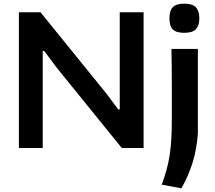

<svg xmlns="http://www.w3.org/2000/svg" viewBox="-20 -807 1170 1047"><path d="M985 -628Q941 -628 922.5 -646.5Q904 -665 904 -707Q904 -749 922.5 -768Q941 -787 985 -787Q1030 -787 1048.5 -767Q1067 -747 1067 -707Q1067 -668 1048.5 -648Q1030 -628 985 -628ZM862 200Q877 159 887.5 121.5Q898 84 904.5 43.5Q911 3 914 -45Q917 -93 917 -155Q917 -170 917 -216Q917 -262 917 -319.5Q917 -377 916.5 -437Q916 -497 915 -540H1059V-79Q1053 6 1030.5 79Q1008 152 969 220ZM83 -740H201L560 -297L625 -210H633V-740H763V0H644L290 -437L221 -529H213V0H83Z"/></svg>

Font: Encode Sans Wide
Style: SemiBold
Weight: 600
Designer: Pablo Impallari, Andres Torresi
Foundry: Pablo Impallari, Andres Torresi
Version: Version 1.000; ttfautohint (v1.00) -l 8 -r 50 -G 200 -x 14 -